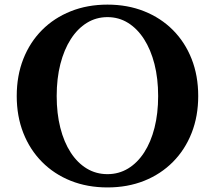

<svg xmlns="http://www.w3.org/2000/svg" viewBox="-20 -800 940 840"><path d="M450.2 -779.8Q538.1 -779.8 610.8 -750.7Q683.6 -721.7 736.6 -668.5Q789.6 -615.2 818.4 -542Q847.2 -468.8 847.2 -379.9Q847.2 -291.5 818.4 -218.3Q789.6 -145 736.6 -91.6Q683.6 -38.1 610.8 -9Q538.1 20 450.2 20Q362.3 20 289.6 -9Q216.8 -38.1 163.8 -91.6Q110.8 -145 82 -218.3Q53.2 -291.5 53.2 -379.9Q53.2 -468.8 82 -542Q110.8 -615.2 163.8 -668.5Q216.8 -721.7 289.6 -750.7Q362.3 -779.8 450.2 -779.8ZM450.2 -725.1Q400.9 -725.1 360.1 -700Q319.3 -674.8 289.8 -628.9Q260.3 -583 244.1 -519.8Q228 -456.5 228 -379.9Q228 -303.7 243.9 -241Q259.8 -178.2 289.3 -132.8Q318.8 -87.4 359.6 -62.7Q400.4 -38.1 450.2 -38.1Q499.5 -38.1 540.3 -62.7Q581.1 -87.4 610.6 -132.8Q640.1 -178.2 656 -241Q671.9 -303.7 671.9 -379.9Q671.9 -456.5 655.8 -519.8Q639.6 -583 610.1 -628.9Q580.6 -674.8 540 -700Q499.5 -725.1 450.2 -725.1Z"/></svg>

Font: BIZ UDPMincho
Style: Bold
Weight: 700
Designer: TypeBank Co., Ltd.
Foundry: Morisawa Inc.
Version: Version 1.06